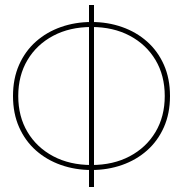

<svg xmlns="http://www.w3.org/2000/svg" viewBox="-20 -748 722 768"><path d="M346 -68Q281 -68 224 -88Q167 -108 124 -146Q81 -184 56.5 -239Q32 -294 32 -364Q32 -434 56.5 -489Q81 -544 124 -582Q167 -620 224 -640Q281 -660 346 -660Q411 -660 468 -640Q525 -620 568 -582Q611 -544 635.5 -489Q660 -434 660 -364Q660 -294 635.5 -239Q611 -184 568 -146Q525 -108 468 -88Q411 -68 346 -68ZM346 -88Q433 -88 499 -123Q565 -158 602 -220Q639 -282 639 -364Q639 -446 602 -508Q565 -570 499 -605Q433 -640 346 -640Q259 -640 193 -605Q127 -570 90 -508Q53 -446 53 -364Q53 -282 90 -220Q127 -158 193 -123Q259 -88 346 -88ZM336 0V-728H356V0Z"/></svg>

Font: Murecho Thin
Style: Regular
Weight: 100
Designer: Neil Summerour
Foundry: Positype
Version: Version 1.010